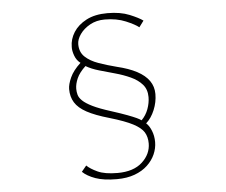

<svg xmlns="http://www.w3.org/2000/svg" viewBox="-55 -832 1111 945"><g transform="rotate(-5 500.0 -359.0)"><path d="M660 -685Q642 -700 597 -719Q552 -738 493 -738Q452 -738 420.5 -720.5Q389 -703 371 -677.5Q353 -652 353 -628Q353 -589 378 -565.5Q403 -542 444 -527.5Q485 -513 532 -501Q591 -487 630.5 -466Q670 -445 690 -416.5Q710 -388 710 -351Q710 -311 694 -272.5Q678 -234 652 -211Q667 -198 677.5 -172Q688 -146 688 -116Q688 -85 675 -55.5Q662 -26 636.5 -2Q611 22 573 36Q535 50 485 50Q420 50 379.5 35.5Q339 21 316 -1L340 -30Q357 -13 392.5 3.5Q428 20 491 20Q570 20 613 -19.5Q656 -59 656 -112Q656 -144 642 -167Q628 -190 589 -210.5Q550 -231 475 -253Q405 -273 364.5 -295Q324 -317 306.5 -345.5Q289 -374 289 -412Q289 -435 304 -468.5Q319 -502 356 -536Q337 -550 328 -574.5Q319 -599 320 -618Q320 -656 341.5 -690Q363 -724 405 -746Q447 -768 509 -768Q573 -768 618 -749.5Q663 -731 683 -716ZM324 -410Q324 -395 328 -380.5Q332 -366 347.5 -351Q363 -336 395.5 -320Q428 -304 485 -286Q535 -270 564 -259Q593 -248 608 -241Q623 -234 631 -228Q653 -250 664 -280Q675 -310 675 -339Q675 -377 653.5 -401.5Q632 -426 597 -442Q562 -458 522 -469Q482 -480 444 -491Q406 -502 379 -518Q348 -489 336 -461.5Q324 -434 324 -410Z"/></g></svg>

Font: Noto Sans KR Thin
Style: Regular
Weight: 100
Designer: Ryoko NISHIZUKA 西塚涼子 (kana, bopomofo & ideographs); Paul D. Hunt (Latin, Greek & Cyrillic); Sandoll Communications 산돌커뮤니
Foundry: Adobe
Version: Version 2.004-H2;hotconv 1.0.118;makeotfexe 2.5.65603